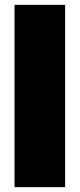

<svg xmlns="http://www.w3.org/2000/svg" viewBox="-20 -743 329 793"><path d="M40 -723V30H249V-723Z"/></svg>

Font: Repo ExtraBlack
Style: Regular
Weight: 400
Designer: Stefan Peev
Foundry: Context Ltd
Version: Version 001.502